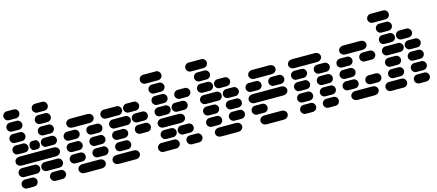

<svg xmlns="http://www.w3.org/2000/svg" viewBox="-81 -1456 4638 2039"><g transform="rotate(-15 2238.0 -437.0)"><path d="M25.4 -13.7H99.6Q121.1 -13.7 135.3 -28.3Q149.4 -43 149.4 -62.5Q149.4 -82 135.3 -96.7Q121.1 -111.3 99.6 -111.3H25.4Q3.9 -111.3 -10.3 -96.7Q-24.4 -82 -24.4 -62.5Q-24.4 -43 -10.3 -28.3Q3.9 -13.7 25.4 -13.7ZM337.9 -13.7H412.1Q433.6 -13.7 447.8 -28.3Q461.9 -43 461.9 -62.5Q461.9 -82 447.8 -96.7Q433.6 -111.3 412.1 -111.3H337.9Q316.4 -111.3 302.2 -96.7Q288.1 -82 288.1 -62.5Q288.1 -43 302.2 -28.3Q316.4 -13.7 337.9 -13.7ZM25.4 -138.7H162.1Q183.6 -138.7 197.8 -153.3Q211.9 -168 211.9 -187.5Q211.9 -207 197.8 -221.7Q183.6 -236.3 162.1 -236.3H25.4Q3.9 -236.3 -10.3 -221.7Q-24.4 -207 -24.4 -187.5Q-24.4 -168 -10.3 -153.3Q3.9 -138.7 25.4 -138.7ZM275.4 -138.7H412.1Q433.6 -138.7 447.8 -153.3Q461.9 -168 461.9 -187.5Q461.9 -207 447.8 -221.7Q433.6 -236.3 412.1 -236.3H275.4Q253.9 -236.3 239.7 -221.7Q225.6 -207 225.6 -187.5Q225.6 -168 239.7 -153.3Q253.9 -138.7 275.4 -138.7ZM34.2 -263.7H403.3Q430.7 -263.7 446.3 -278.3Q461.9 -293 461.9 -312.5Q461.9 -332 446.3 -346.7Q430.7 -361.3 403.3 -361.3H34.2Q6.8 -361.3 -8.8 -346.7Q-24.4 -332 -24.4 -312.5Q-24.4 -293 -8.8 -278.3Q6.8 -263.7 34.2 -263.7ZM25.4 -388.7H99.6Q121.1 -388.7 135.3 -403.3Q149.4 -418 149.4 -437.5Q149.4 -457 135.3 -471.7Q121.1 -486.3 99.6 -486.3H25.4Q3.9 -486.3 -10.3 -471.7Q-24.4 -457 -24.4 -437.5Q-24.4 -418 -10.3 -403.3Q3.9 -388.7 25.4 -388.7ZM202.1 -388.7H235.4Q252 -388.7 263.2 -403.3Q274.4 -418 274.4 -437.5Q274.4 -457 263.2 -471.7Q252 -486.3 235.4 -486.3H202.1Q185.5 -486.3 174.3 -471.7Q163.1 -457 163.1 -437.5Q163.1 -418 174.3 -403.3Q185.5 -388.7 202.1 -388.7ZM337.9 -388.7H412.1Q433.6 -388.7 447.8 -403.3Q461.9 -418 461.9 -437.5Q461.9 -457 447.8 -471.7Q433.6 -486.3 412.1 -486.3H337.9Q316.4 -486.3 302.2 -471.7Q288.1 -457 288.1 -437.5Q288.1 -418 302.2 -403.3Q316.4 -388.7 337.9 -388.7ZM25.4 -513.7H99.6Q121.1 -513.7 135.3 -528.3Q149.4 -543 149.4 -562.5Q149.4 -582 135.3 -596.7Q121.1 -611.3 99.6 -611.3H25.4Q3.9 -611.3 -10.3 -596.7Q-24.4 -582 -24.4 -562.5Q-24.4 -543 -10.3 -528.3Q3.9 -513.7 25.4 -513.7ZM337.9 -513.7H412.1Q433.6 -513.7 447.8 -528.3Q461.9 -543 461.9 -562.5Q461.9 -582 447.8 -596.7Q433.6 -611.3 412.1 -611.3H337.9Q316.4 -611.3 302.2 -596.7Q288.1 -582 288.1 -562.5Q288.1 -543 302.2 -528.3Q316.4 -513.7 337.9 -513.7ZM25.4 -638.7H99.6Q121.1 -638.7 135.3 -653.3Q149.4 -668 149.4 -687.5Q149.4 -707 135.3 -721.7Q121.1 -736.3 99.6 -736.3H25.4Q3.9 -736.3 -10.3 -721.7Q-24.4 -707 -24.4 -687.5Q-24.4 -668 -10.3 -653.3Q3.9 -638.7 25.4 -638.7ZM337.9 -638.7H412.1Q433.6 -638.7 447.8 -653.3Q461.9 -668 461.9 -687.5Q461.9 -707 447.8 -721.7Q433.6 -736.3 412.1 -736.3H337.9Q316.4 -736.3 302.2 -721.7Q288.1 -707 288.1 -687.5Q288.1 -668 302.2 -653.3Q316.4 -638.7 337.9 -638.7ZM25.4 -763.7H99.6Q121.1 -763.7 135.3 -778.3Q149.4 -793 149.4 -812.5Q149.4 -832 135.3 -846.7Q121.1 -861.3 99.6 -861.3H25.4Q3.9 -861.3 -10.3 -846.7Q-24.4 -832 -24.4 -812.5Q-24.4 -793 -10.3 -778.3Q3.9 -763.7 25.4 -763.7ZM337.9 -763.7H412.1Q433.6 -763.7 447.8 -778.3Q461.9 -793 461.9 -812.5Q461.9 -832 447.8 -846.7Q433.6 -861.3 412.1 -861.3H337.9Q316.4 -861.3 302.2 -846.7Q288.1 -832 288.1 -812.5Q288.1 -793 302.2 -778.3Q316.4 -763.7 337.9 -763.7Z M659.2 -13.7H840.8Q868.2 -13.7 883.8 -28.3Q899.4 -43 899.4 -62.5Q899.4 -82 883.8 -96.7Q868.2 -111.3 840.8 -111.3H659.2Q631.8 -111.3 616.2 -96.7Q600.6 -82 600.6 -62.5Q600.6 -43 616.2 -28.3Q631.8 -13.7 659.2 -13.7ZM587.9 -138.7H662.1Q683.6 -138.7 697.8 -153.3Q711.9 -168 711.9 -187.5Q711.9 -207 697.8 -221.7Q683.6 -236.3 662.1 -236.3H587.9Q566.4 -236.3 552.2 -221.7Q538.1 -207 538.1 -187.5Q538.1 -168 552.2 -153.3Q566.4 -138.7 587.9 -138.7ZM837.9 -138.7H912.1Q933.6 -138.7 947.8 -153.3Q961.9 -168 961.9 -187.5Q961.9 -207 947.8 -221.7Q933.6 -236.3 912.1 -236.3H837.9Q816.4 -236.3 802.2 -221.7Q788.1 -207 788.1 -187.5Q788.1 -168 802.2 -153.3Q816.4 -138.7 837.9 -138.7ZM587.9 -263.7H662.1Q683.6 -263.7 697.8 -278.3Q711.9 -293 711.9 -312.5Q711.9 -332 697.8 -346.7Q683.6 -361.3 662.1 -361.3H587.9Q566.4 -361.3 552.2 -346.7Q538.1 -332 538.1 -312.5Q538.1 -293 552.2 -278.3Q566.4 -263.7 587.9 -263.7ZM837.9 -263.7H912.1Q933.6 -263.7 947.8 -278.3Q961.9 -293 961.9 -312.5Q961.9 -332 947.8 -346.7Q933.6 -361.3 912.1 -361.3H837.9Q816.4 -361.3 802.2 -346.7Q788.1 -332 788.1 -312.5Q788.1 -293 802.2 -278.3Q816.4 -263.7 837.9 -263.7ZM587.9 -388.7H662.1Q683.6 -388.7 697.8 -403.3Q711.9 -418 711.9 -437.5Q711.9 -457 697.8 -471.7Q683.6 -486.3 662.1 -486.3H587.9Q566.4 -486.3 552.2 -471.7Q538.1 -457 538.1 -437.5Q538.1 -418 552.2 -403.3Q566.4 -388.7 587.9 -388.7ZM837.9 -388.7H912.1Q933.6 -388.7 947.8 -403.3Q961.9 -418 961.9 -437.5Q961.9 -457 947.8 -471.7Q933.6 -486.3 912.1 -486.3H837.9Q816.4 -486.3 802.2 -471.7Q788.1 -457 788.1 -437.5Q788.1 -418 802.2 -403.3Q816.4 -388.7 837.9 -388.7ZM659.2 -513.7H840.8Q868.2 -513.7 883.8 -528.3Q899.4 -543 899.4 -562.5Q899.4 -582 883.8 -596.7Q868.2 -611.3 840.8 -611.3H659.2Q631.8 -611.3 616.2 -596.7Q600.6 -582 600.6 -562.5Q600.6 -543 616.2 -528.3Q631.8 -513.7 659.2 -513.7Z M1034.2 -13.7H1215.8Q1243.2 -13.7 1258.8 -28.3Q1274.4 -43 1274.4 -62.5Q1274.4 -82 1258.8 -96.7Q1243.2 -111.3 1215.8 -111.3H1034.2Q1006.8 -111.3 991.2 -96.7Q975.6 -82 975.6 -62.5Q975.6 -43 991.2 -28.3Q1006.8 -13.7 1034.2 -13.7ZM1087.9 -138.7H1162.1Q1183.6 -138.7 1197.8 -153.3Q1211.9 -168 1211.9 -187.5Q1211.9 -207 1197.8 -221.7Q1183.6 -236.3 1162.1 -236.3H1087.9Q1066.4 -236.3 1052.2 -221.7Q1038.1 -207 1038.1 -187.5Q1038.1 -168 1052.2 -153.3Q1066.4 -138.7 1087.9 -138.7ZM1087.9 -263.7H1162.1Q1183.6 -263.7 1197.8 -278.3Q1211.9 -293 1211.9 -312.5Q1211.9 -332 1197.8 -346.7Q1183.6 -361.3 1162.1 -361.3H1087.9Q1066.4 -361.3 1052.2 -346.7Q1038.1 -332 1038.1 -312.5Q1038.1 -293 1052.2 -278.3Q1066.4 -263.7 1087.9 -263.7ZM1337.9 -263.7H1412.1Q1433.6 -263.7 1447.8 -278.3Q1461.9 -293 1461.9 -312.5Q1461.9 -332 1447.8 -346.7Q1433.6 -361.3 1412.1 -361.3H1337.9Q1316.4 -361.3 1302.2 -346.7Q1288.1 -332 1288.1 -312.5Q1288.1 -293 1302.2 -278.3Q1316.4 -263.7 1337.9 -263.7ZM1087.9 -388.7H1224.6Q1246.1 -388.7 1260.3 -403.3Q1274.4 -418 1274.4 -437.5Q1274.4 -457 1260.3 -471.7Q1246.1 -486.3 1224.6 -486.3H1087.9Q1066.4 -486.3 1052.2 -471.7Q1038.1 -457 1038.1 -437.5Q1038.1 -418 1052.2 -403.3Q1066.4 -388.7 1087.9 -388.7ZM1337.9 -388.7H1412.1Q1433.6 -388.7 1447.8 -403.3Q1461.9 -418 1461.9 -437.5Q1461.9 -457 1447.8 -471.7Q1433.6 -486.3 1412.1 -486.3H1337.9Q1316.4 -486.3 1302.2 -471.7Q1288.1 -457 1288.1 -437.5Q1288.1 -418 1302.2 -403.3Q1316.4 -388.7 1337.9 -388.7ZM1025.4 -513.7H1162.1Q1183.6 -513.7 1197.8 -528.3Q1211.9 -543 1211.9 -562.5Q1211.9 -582 1197.8 -596.7Q1183.6 -611.3 1162.1 -611.3H1025.4Q1003.9 -611.3 989.7 -596.7Q975.6 -582 975.6 -562.5Q975.6 -543 989.7 -528.3Q1003.9 -513.7 1025.4 -513.7ZM1275.4 -513.7H1349.6Q1371.1 -513.7 1385.3 -528.3Q1399.4 -543 1399.4 -562.5Q1399.4 -582 1385.3 -596.7Q1371.1 -611.3 1349.6 -611.3H1275.4Q1253.9 -611.3 1239.7 -596.7Q1225.6 -582 1225.6 -562.5Q1225.6 -543 1239.7 -528.3Q1253.9 -513.7 1275.4 -513.7Z M1525.4 -13.7H1662.1Q1683.6 -13.7 1697.8 -28.3Q1711.9 -43 1711.9 -62.5Q1711.9 -82 1697.8 -96.7Q1683.6 -111.3 1662.1 -111.3H1525.4Q1503.9 -111.3 1489.7 -96.7Q1475.6 -82 1475.6 -62.5Q1475.6 -43 1489.7 -28.3Q1503.9 -13.7 1525.4 -13.7ZM1837.9 -13.7H1912.1Q1933.6 -13.7 1947.8 -28.3Q1961.9 -43 1961.9 -62.5Q1961.9 -82 1947.8 -96.7Q1933.6 -111.3 1912.1 -111.3H1837.9Q1816.4 -111.3 1802.2 -96.7Q1788.1 -82 1788.1 -62.5Q1788.1 -43 1802.2 -28.3Q1816.4 -13.7 1837.9 -13.7ZM1587.9 -138.7H1662.1Q1683.6 -138.7 1697.8 -153.3Q1711.9 -168 1711.9 -187.5Q1711.9 -207 1697.8 -221.7Q1683.6 -236.3 1662.1 -236.3H1587.9Q1566.4 -236.3 1552.2 -221.7Q1538.1 -207 1538.1 -187.5Q1538.1 -168 1552.2 -153.3Q1566.4 -138.7 1587.9 -138.7ZM1775.4 -138.7H1849.6Q1871.1 -138.7 1885.3 -153.3Q1899.4 -168 1899.4 -187.5Q1899.4 -207 1885.3 -221.7Q1871.1 -236.3 1849.6 -236.3H1775.4Q1753.9 -236.3 1739.7 -221.7Q1725.6 -207 1725.6 -187.5Q1725.6 -168 1739.7 -153.3Q1753.9 -138.7 1775.4 -138.7ZM1596.7 -263.7H1778.3Q1805.7 -263.7 1821.3 -278.3Q1836.9 -293 1836.9 -312.5Q1836.9 -332 1821.3 -346.7Q1805.7 -361.3 1778.3 -361.3H1596.7Q1569.3 -361.3 1553.7 -346.7Q1538.1 -332 1538.1 -312.5Q1538.1 -293 1553.7 -278.3Q1569.3 -263.7 1596.7 -263.7ZM1587.9 -388.7H1662.1Q1683.6 -388.7 1697.8 -403.3Q1711.9 -418 1711.9 -437.5Q1711.9 -457 1697.8 -471.7Q1683.6 -486.3 1662.1 -486.3H1587.9Q1566.4 -486.3 1552.2 -471.7Q1538.1 -457 1538.1 -437.5Q1538.1 -418 1552.2 -403.3Q1566.4 -388.7 1587.9 -388.7ZM1775.4 -388.7H1849.6Q1871.1 -388.7 1885.3 -403.3Q1899.4 -418 1899.4 -437.5Q1899.4 -457 1885.3 -471.7Q1871.1 -486.3 1849.6 -486.3H1775.4Q1753.9 -486.3 1739.7 -471.7Q1725.6 -457 1725.6 -437.5Q1725.6 -418 1739.7 -403.3Q1753.9 -388.7 1775.4 -388.7ZM1587.9 -513.7H1662.1Q1683.6 -513.7 1697.8 -528.3Q1711.9 -543 1711.9 -562.5Q1711.9 -582 1697.8 -596.7Q1683.6 -611.3 1662.1 -611.3H1587.9Q1566.4 -611.3 1552.2 -596.7Q1538.1 -582 1538.1 -562.5Q1538.1 -543 1552.2 -528.3Q1566.4 -513.7 1587.9 -513.7ZM1837.9 -513.7H1912.1Q1933.6 -513.7 1947.8 -528.3Q1961.9 -543 1961.9 -562.5Q1961.9 -582 1947.8 -596.7Q1933.6 -611.3 1912.1 -611.3H1837.9Q1816.4 -611.3 1802.2 -596.7Q1788.1 -582 1788.1 -562.5Q1788.1 -543 1802.2 -528.3Q1816.4 -513.7 1837.9 -513.7ZM1587.9 -638.7H1662.1Q1683.6 -638.7 1697.8 -653.3Q1711.9 -668 1711.9 -687.5Q1711.9 -707 1697.8 -721.7Q1683.6 -736.3 1662.1 -736.3H1587.9Q1566.4 -736.3 1552.2 -721.7Q1538.1 -707 1538.1 -687.5Q1538.1 -668 1552.2 -653.3Q1566.4 -638.7 1587.9 -638.7ZM1525.4 -763.7H1662.1Q1683.6 -763.7 1697.8 -778.3Q1711.9 -793 1711.9 -812.5Q1711.9 -832 1697.8 -846.7Q1683.6 -861.3 1662.1 -861.3H1525.4Q1503.9 -861.3 1489.7 -846.7Q1475.6 -832 1475.6 -812.5Q1475.6 -793 1489.7 -778.3Q1503.9 -763.7 1525.4 -763.7Z M2159.2 -13.7H2340.8Q2368.2 -13.7 2383.8 -28.3Q2399.4 -43 2399.4 -62.5Q2399.4 -82 2383.8 -96.7Q2368.2 -111.3 2340.8 -111.3H2159.2Q2131.8 -111.3 2116.2 -96.7Q2100.6 -82 2100.6 -62.5Q2100.6 -43 2116.2 -28.3Q2131.8 -13.7 2159.2 -13.7ZM2087.9 -138.7H2162.1Q2183.6 -138.7 2197.8 -153.3Q2211.9 -168 2211.9 -187.5Q2211.9 -207 2197.8 -221.7Q2183.6 -236.3 2162.1 -236.3H2087.9Q2066.4 -236.3 2052.2 -221.7Q2038.1 -207 2038.1 -187.5Q2038.1 -168 2052.2 -153.3Q2066.4 -138.7 2087.9 -138.7ZM2337.9 -138.7H2412.1Q2433.6 -138.7 2447.8 -153.3Q2461.9 -168 2461.9 -187.5Q2461.9 -207 2447.8 -221.7Q2433.6 -236.3 2412.1 -236.3H2337.9Q2316.4 -236.3 2302.2 -221.7Q2288.1 -207 2288.1 -187.5Q2288.1 -168 2302.2 -153.3Q2316.4 -138.7 2337.9 -138.7ZM2087.9 -263.7H2162.1Q2183.6 -263.7 2197.8 -278.3Q2211.9 -293 2211.9 -312.5Q2211.9 -332 2197.8 -346.7Q2183.6 -361.3 2162.1 -361.3H2087.9Q2066.4 -361.3 2052.2 -346.7Q2038.1 -332 2038.1 -312.5Q2038.1 -293 2052.2 -278.3Q2066.4 -263.7 2087.9 -263.7ZM2337.9 -263.7H2412.1Q2433.6 -263.7 2447.8 -278.3Q2461.9 -293 2461.9 -312.5Q2461.9 -332 2447.8 -346.7Q2433.6 -361.3 2412.1 -361.3H2337.9Q2316.4 -361.3 2302.2 -346.7Q2288.1 -332 2288.1 -312.5Q2288.1 -293 2302.2 -278.3Q2316.4 -263.7 2337.9 -263.7ZM2087.9 -388.7H2224.6Q2246.1 -388.7 2260.3 -403.3Q2274.4 -418 2274.4 -437.5Q2274.4 -457 2260.3 -471.7Q2246.1 -486.3 2224.6 -486.3H2087.9Q2066.4 -486.3 2052.2 -471.7Q2038.1 -457 2038.1 -437.5Q2038.1 -418 2052.2 -403.3Q2066.4 -388.7 2087.9 -388.7ZM2337.9 -388.7H2412.1Q2433.6 -388.7 2447.8 -403.3Q2461.9 -418 2461.9 -437.5Q2461.9 -457 2447.8 -471.7Q2433.6 -486.3 2412.1 -486.3H2337.9Q2316.4 -486.3 2302.2 -471.7Q2288.1 -457 2288.1 -437.5Q2288.1 -418 2302.2 -403.3Q2316.4 -388.7 2337.9 -388.7ZM2087.9 -513.7H2162.1Q2183.6 -513.7 2197.8 -528.3Q2211.9 -543 2211.9 -562.5Q2211.9 -582 2197.8 -596.7Q2183.6 -611.3 2162.1 -611.3H2087.9Q2066.4 -611.3 2052.2 -596.7Q2038.1 -582 2038.1 -562.5Q2038.1 -543 2052.2 -528.3Q2066.4 -513.7 2087.9 -513.7ZM2275.4 -513.7H2349.6Q2371.1 -513.7 2385.3 -528.3Q2399.4 -543 2399.4 -562.5Q2399.4 -582 2385.3 -596.7Q2371.1 -611.3 2349.6 -611.3H2275.4Q2253.9 -611.3 2239.7 -596.7Q2225.6 -582 2225.6 -562.5Q2225.6 -543 2239.7 -528.3Q2253.9 -513.7 2275.4 -513.7ZM2087.9 -638.7H2162.1Q2183.6 -638.7 2197.8 -653.3Q2211.9 -668 2211.9 -687.5Q2211.9 -707 2197.8 -721.7Q2183.6 -736.3 2162.1 -736.3H2087.9Q2066.4 -736.3 2052.2 -721.7Q2038.1 -707 2038.1 -687.5Q2038.1 -668 2052.2 -653.3Q2066.4 -638.7 2087.9 -638.7ZM2025.4 -763.7H2162.1Q2183.6 -763.7 2197.8 -778.3Q2211.9 -793 2211.9 -812.5Q2211.9 -832 2197.8 -846.7Q2183.6 -861.3 2162.1 -861.3H2025.4Q2003.9 -861.3 1989.7 -846.7Q1975.6 -832 1975.6 -812.5Q1975.6 -793 1989.7 -778.3Q2003.9 -763.7 2025.4 -763.7Z M2659.2 -13.7H2840.8Q2868.2 -13.7 2883.8 -28.3Q2899.4 -43 2899.4 -62.5Q2899.4 -82 2883.8 -96.7Q2868.2 -111.3 2840.8 -111.3H2659.2Q2631.8 -111.3 2616.2 -96.7Q2600.6 -82 2600.6 -62.5Q2600.6 -43 2616.2 -28.3Q2631.8 -13.7 2659.2 -13.7ZM2587.9 -138.7H2662.1Q2683.6 -138.7 2697.8 -153.3Q2711.9 -168 2711.9 -187.5Q2711.9 -207 2697.8 -221.7Q2683.6 -236.3 2662.1 -236.3H2587.9Q2566.4 -236.3 2552.2 -221.7Q2538.1 -207 2538.1 -187.5Q2538.1 -168 2552.2 -153.3Q2566.4 -138.7 2587.9 -138.7ZM2596.7 -263.7H2903.3Q2930.7 -263.7 2946.3 -278.3Q2961.9 -293 2961.9 -312.5Q2961.9 -332 2946.3 -346.7Q2930.7 -361.3 2903.3 -361.3H2596.7Q2569.3 -361.3 2553.7 -346.7Q2538.1 -332 2538.1 -312.5Q2538.1 -293 2553.7 -278.3Q2569.3 -263.7 2596.7 -263.7ZM2587.9 -388.7H2662.1Q2683.6 -388.7 2697.8 -403.3Q2711.9 -418 2711.9 -437.5Q2711.9 -457 2697.8 -471.7Q2683.6 -486.3 2662.1 -486.3H2587.9Q2566.4 -486.3 2552.2 -471.7Q2538.1 -457 2538.1 -437.5Q2538.1 -418 2552.2 -403.3Q2566.4 -388.7 2587.9 -388.7ZM2837.9 -388.7H2912.1Q2933.6 -388.7 2947.8 -403.3Q2961.9 -418 2961.9 -437.5Q2961.9 -457 2947.8 -471.7Q2933.6 -486.3 2912.1 -486.3H2837.9Q2816.4 -486.3 2802.2 -471.7Q2788.1 -457 2788.1 -437.5Q2788.1 -418 2802.2 -403.3Q2816.4 -388.7 2837.9 -388.7ZM2659.2 -513.7H2840.8Q2868.2 -513.7 2883.8 -528.3Q2899.4 -543 2899.4 -562.5Q2899.4 -582 2883.8 -596.7Q2868.2 -611.3 2840.8 -611.3H2659.2Q2631.8 -611.3 2616.2 -596.7Q2600.6 -582 2600.6 -562.5Q2600.6 -543 2616.2 -528.3Q2631.8 -513.7 2659.2 -513.7Z M3087.9 -13.7H3162.1Q3183.6 -13.7 3197.8 -28.3Q3211.9 -43 3211.9 -62.5Q3211.9 -82 3197.8 -96.7Q3183.6 -111.3 3162.1 -111.3H3087.9Q3066.4 -111.3 3052.2 -96.7Q3038.1 -82 3038.1 -62.5Q3038.1 -43 3052.2 -28.3Q3066.4 -13.7 3087.9 -13.7ZM3337.9 -13.7H3412.1Q3433.6 -13.7 3447.8 -28.3Q3461.9 -43 3461.9 -62.5Q3461.9 -82 3447.8 -96.7Q3433.6 -111.3 3412.1 -111.3H3337.9Q3316.4 -111.3 3302.2 -96.7Q3288.1 -82 3288.1 -62.5Q3288.1 -43 3302.2 -28.3Q3316.4 -13.7 3337.9 -13.7ZM3087.9 -138.7H3162.1Q3183.6 -138.7 3197.8 -153.3Q3211.9 -168 3211.9 -187.5Q3211.9 -207 3197.8 -221.7Q3183.6 -236.3 3162.1 -236.3H3087.9Q3066.4 -236.3 3052.2 -221.7Q3038.1 -207 3038.1 -187.5Q3038.1 -168 3052.2 -153.3Q3066.4 -138.7 3087.9 -138.7ZM3337.9 -138.7H3412.1Q3433.6 -138.7 3447.8 -153.3Q3461.9 -168 3461.9 -187.5Q3461.9 -207 3447.8 -221.7Q3433.6 -236.3 3412.1 -236.3H3337.9Q3316.4 -236.3 3302.2 -221.7Q3288.1 -207 3288.1 -187.5Q3288.1 -168 3302.2 -153.3Q3316.4 -138.7 3337.9 -138.7ZM3087.9 -263.7H3162.1Q3183.6 -263.7 3197.8 -278.3Q3211.9 -293 3211.9 -312.5Q3211.9 -332 3197.8 -346.7Q3183.6 -361.3 3162.1 -361.3H3087.9Q3066.4 -361.3 3052.2 -346.7Q3038.1 -332 3038.1 -312.5Q3038.1 -293 3052.2 -278.3Q3066.4 -263.7 3087.9 -263.7ZM3337.9 -263.7H3412.1Q3433.6 -263.7 3447.8 -278.3Q3461.9 -293 3461.9 -312.5Q3461.9 -332 3447.8 -346.7Q3433.6 -361.3 3412.1 -361.3H3337.9Q3316.4 -361.3 3302.2 -346.7Q3288.1 -332 3288.1 -312.5Q3288.1 -293 3302.2 -278.3Q3316.4 -263.7 3337.9 -263.7ZM3087.9 -388.7H3162.1Q3183.6 -388.7 3197.8 -403.3Q3211.9 -418 3211.9 -437.5Q3211.9 -457 3197.8 -471.7Q3183.6 -486.3 3162.1 -486.3H3087.9Q3066.4 -486.3 3052.2 -471.7Q3038.1 -457 3038.1 -437.5Q3038.1 -418 3052.2 -403.3Q3066.4 -388.7 3087.9 -388.7ZM3337.9 -388.7H3412.1Q3433.6 -388.7 3447.8 -403.3Q3461.9 -418 3461.9 -437.5Q3461.9 -457 3447.8 -471.7Q3433.6 -486.3 3412.1 -486.3H3337.9Q3316.4 -486.3 3302.2 -471.7Q3288.1 -457 3288.1 -437.5Q3288.1 -418 3302.2 -403.3Q3316.4 -388.7 3337.9 -388.7ZM3096.7 -513.7H3340.8Q3368.2 -513.7 3383.8 -528.3Q3399.4 -543 3399.4 -562.5Q3399.4 -582 3383.8 -596.7Q3368.2 -611.3 3340.8 -611.3H3096.7Q3069.3 -611.3 3053.7 -596.7Q3038.1 -582 3038.1 -562.5Q3038.1 -543 3053.7 -528.3Q3069.3 -513.7 3096.7 -513.7Z M3659.2 -13.7H3840.8Q3868.2 -13.7 3883.8 -28.3Q3899.4 -43 3899.4 -62.5Q3899.4 -82 3883.8 -96.7Q3868.2 -111.3 3840.8 -111.3H3659.2Q3631.8 -111.3 3616.2 -96.7Q3600.6 -82 3600.6 -62.5Q3600.6 -43 3616.2 -28.3Q3631.8 -13.7 3659.2 -13.7ZM3587.9 -138.7H3662.1Q3683.6 -138.7 3697.8 -153.3Q3711.9 -168 3711.9 -187.5Q3711.9 -207 3697.8 -221.7Q3683.6 -236.3 3662.1 -236.3H3587.9Q3566.4 -236.3 3552.2 -221.7Q3538.1 -207 3538.1 -187.5Q3538.1 -168 3552.2 -153.3Q3566.4 -138.7 3587.9 -138.7ZM3837.9 -138.7H3912.1Q3933.6 -138.7 3947.8 -153.3Q3961.9 -168 3961.9 -187.5Q3961.9 -207 3947.8 -221.7Q3933.6 -236.3 3912.1 -236.3H3837.9Q3816.4 -236.3 3802.2 -221.7Q3788.1 -207 3788.1 -187.5Q3788.1 -168 3802.2 -153.3Q3816.4 -138.7 3837.9 -138.7ZM3587.9 -263.7H3662.1Q3683.6 -263.7 3697.8 -278.3Q3711.9 -293 3711.9 -312.5Q3711.9 -332 3697.8 -346.7Q3683.6 -361.3 3662.1 -361.3H3587.9Q3566.4 -361.3 3552.2 -346.7Q3538.1 -332 3538.1 -312.5Q3538.1 -293 3552.2 -278.3Q3566.4 -263.7 3587.9 -263.7ZM3587.9 -388.7H3662.1Q3683.6 -388.7 3697.8 -403.3Q3711.9 -418 3711.9 -437.5Q3711.9 -457 3697.8 -471.7Q3683.6 -486.3 3662.1 -486.3H3587.9Q3566.4 -486.3 3552.2 -471.7Q3538.1 -457 3538.1 -437.5Q3538.1 -418 3552.2 -403.3Q3566.4 -388.7 3587.9 -388.7ZM3837.9 -388.7H3912.1Q3933.6 -388.7 3947.8 -403.3Q3961.9 -418 3961.9 -437.5Q3961.9 -457 3947.8 -471.7Q3933.6 -486.3 3912.1 -486.3H3837.9Q3816.4 -486.3 3802.2 -471.7Q3788.1 -457 3788.1 -437.5Q3788.1 -418 3802.2 -403.3Q3816.4 -388.7 3837.9 -388.7ZM3659.2 -513.7H3840.8Q3868.2 -513.7 3883.8 -528.3Q3899.4 -543 3899.4 -562.5Q3899.4 -582 3883.8 -596.7Q3868.2 -611.3 3840.8 -611.3H3659.2Q3631.8 -611.3 3616.2 -596.7Q3600.6 -582 3600.6 -562.5Q3600.6 -543 3616.2 -528.3Q3631.8 -513.7 3659.2 -513.7Z M4025.4 -13.7H4162.1Q4183.6 -13.7 4197.8 -28.3Q4211.9 -43 4211.9 -62.5Q4211.9 -82 4197.8 -96.7Q4183.6 -111.3 4162.1 -111.3H4025.4Q4003.9 -111.3 3989.7 -96.7Q3975.6 -82 3975.6 -62.5Q3975.6 -43 3989.7 -28.3Q4003.9 -13.7 4025.4 -13.7ZM4337.9 -13.7H4412.1Q4433.6 -13.7 4447.8 -28.3Q4461.9 -43 4461.9 -62.5Q4461.9 -82 4447.8 -96.7Q4433.6 -111.3 4412.1 -111.3H4337.9Q4316.4 -111.3 4302.2 -96.7Q4288.1 -82 4288.1 -62.5Q4288.1 -43 4302.2 -28.3Q4316.4 -13.7 4337.9 -13.7ZM4087.9 -138.7H4162.1Q4183.6 -138.7 4197.8 -153.3Q4211.9 -168 4211.9 -187.5Q4211.9 -207 4197.8 -221.7Q4183.6 -236.3 4162.1 -236.3H4087.9Q4066.4 -236.3 4052.2 -221.7Q4038.1 -207 4038.1 -187.5Q4038.1 -168 4052.2 -153.3Q4066.4 -138.7 4087.9 -138.7ZM4337.9 -138.7H4412.1Q4433.6 -138.7 4447.8 -153.3Q4461.9 -168 4461.9 -187.5Q4461.9 -207 4447.8 -221.7Q4433.6 -236.3 4412.1 -236.3H4337.9Q4316.4 -236.3 4302.2 -221.7Q4288.1 -207 4288.1 -187.5Q4288.1 -168 4302.2 -153.3Q4316.4 -138.7 4337.9 -138.7ZM4087.9 -263.7H4162.1Q4183.6 -263.7 4197.8 -278.3Q4211.9 -293 4211.9 -312.5Q4211.9 -332 4197.8 -346.7Q4183.6 -361.3 4162.1 -361.3H4087.9Q4066.4 -361.3 4052.2 -346.7Q4038.1 -332 4038.1 -312.5Q4038.1 -293 4052.2 -278.3Q4066.4 -263.7 4087.9 -263.7ZM4337.9 -263.7H4412.1Q4433.6 -263.7 4447.8 -278.3Q4461.9 -293 4461.9 -312.5Q4461.9 -332 4447.8 -346.7Q4433.6 -361.3 4412.1 -361.3H4337.9Q4316.4 -361.3 4302.2 -346.7Q4288.1 -332 4288.1 -312.5Q4288.1 -293 4302.2 -278.3Q4316.4 -263.7 4337.9 -263.7ZM4087.9 -388.7H4224.6Q4246.1 -388.7 4260.3 -403.3Q4274.4 -418 4274.4 -437.5Q4274.4 -457 4260.3 -471.7Q4246.1 -486.3 4224.6 -486.3H4087.9Q4066.4 -486.3 4052.2 -471.7Q4038.1 -457 4038.1 -437.5Q4038.1 -418 4052.2 -403.3Q4066.4 -388.7 4087.9 -388.7ZM4337.9 -388.7H4412.1Q4433.6 -388.7 4447.8 -403.3Q4461.9 -418 4461.9 -437.5Q4461.9 -457 4447.8 -471.7Q4433.6 -486.3 4412.1 -486.3H4337.9Q4316.4 -486.3 4302.2 -471.7Q4288.1 -457 4288.1 -437.5Q4288.1 -418 4302.2 -403.3Q4316.4 -388.7 4337.9 -388.7ZM4087.9 -513.7H4162.1Q4183.6 -513.7 4197.8 -528.3Q4211.9 -543 4211.9 -562.5Q4211.9 -582 4197.8 -596.7Q4183.6 -611.3 4162.1 -611.3H4087.9Q4066.4 -611.3 4052.2 -596.7Q4038.1 -582 4038.1 -562.5Q4038.1 -543 4052.2 -528.3Q4066.4 -513.7 4087.9 -513.7ZM4275.4 -513.7H4349.6Q4371.1 -513.7 4385.3 -528.3Q4399.4 -543 4399.4 -562.5Q4399.4 -582 4385.3 -596.7Q4371.1 -611.3 4349.6 -611.3H4275.4Q4253.9 -611.3 4239.7 -596.7Q4225.6 -582 4225.6 -562.5Q4225.6 -543 4239.7 -528.3Q4253.9 -513.7 4275.4 -513.7ZM4087.9 -638.7H4162.1Q4183.6 -638.7 4197.8 -653.3Q4211.9 -668 4211.9 -687.5Q4211.9 -707 4197.8 -721.7Q4183.6 -736.3 4162.1 -736.3H4087.9Q4066.4 -736.3 4052.2 -721.7Q4038.1 -707 4038.1 -687.5Q4038.1 -668 4052.2 -653.3Q4066.4 -638.7 4087.9 -638.7ZM4025.4 -763.7H4162.1Q4183.6 -763.7 4197.8 -778.3Q4211.9 -793 4211.9 -812.5Q4211.9 -832 4197.8 -846.7Q4183.6 -861.3 4162.1 -861.3H4025.4Q4003.9 -861.3 3989.7 -846.7Q3975.6 -832 3975.6 -812.5Q3975.6 -793 3989.7 -778.3Q4003.9 -763.7 4025.4 -763.7Z"/></g></svg>

Font: Workbench
Style: Regular
Weight: 400
Designer: Jens Kutilek
Foundry: Jens Kutilek
Version: Version 2.001